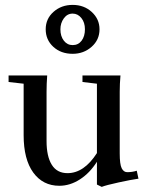

<svg xmlns="http://www.w3.org/2000/svg" viewBox="-20 -729 585 765"><path d="M269.5 -514.6Q222.7 -514.6 192.4 -542.5Q162.1 -570.3 162.1 -612.3Q162.1 -654.3 193.4 -681.9Q224.6 -709.5 269.5 -709.5Q314.9 -709.5 345.7 -681.2Q376.5 -652.8 376.5 -612.3Q376.5 -570.3 345 -542.5Q313.5 -514.6 269.5 -514.6ZM269.5 -549.3Q292 -549.3 305.2 -566.9Q318.4 -584.5 318.4 -612.3Q318.4 -639.6 304.2 -657.2Q290 -674.8 269.5 -674.8Q248 -674.8 234.4 -656Q220.7 -637.2 220.7 -612.3Q220.7 -584.5 234.4 -566.9Q248 -549.3 269.5 -549.3ZM216.3 11.2Q150.9 11.2 112.5 -41.5Q74.2 -94.2 74.2 -190.4V-395.5L14.2 -402.3V-428.2H168Q165.5 -394 165.5 -363.3V-167Q165.5 -106 186.3 -72.5Q207 -39.1 249 -39.1Q314.9 -39.1 366.2 -119.1V-395.5L308.6 -402.3V-428.2H460Q457 -395.5 457 -363.3V-117.7Q457 -74.7 464.8 -58.8Q472.7 -43 486.8 -43Q507.3 -43 524.9 -48.8L531.7 -17.1Q503.4 -13.2 452.9 -2.2Q402.3 8.8 385.3 15.6L366.2 6.3V-84.5Q337.9 -39.6 298.3 -14.2Q258.8 11.2 216.3 11.2Z"/></svg>

Font: Elstob 14pt Medium
Style: Regular
Weight: 500
Designer: Peter S. Baker
Version: Version 1.015